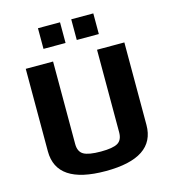

<svg xmlns="http://www.w3.org/2000/svg" viewBox="-124 -948 946 1059"><g transform="rotate(-15 349.5 -419.0)"><path d="M191 -848H317V-730H191ZM381 -848H507V-730H381ZM68 -178V-649H224V-178Q224 -134 252.5 -117.5Q281 -101 351 -101Q420 -101 447.5 -117.5Q475 -134 475 -178V-649H631V-178Q631 10 349 10Q68 10 68 -178Z"/></g></svg>

Font: Play
Style: Bold
Weight: 700
Designer: Jonas Hecksher (Cyrillic expansion: Cyreal)
Foundry: Jonas Hecksher, Playtype, e-types AS
Version: Version 2.101; ttfautohint (v1.5.65-e2d9)